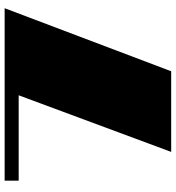

<svg xmlns="http://www.w3.org/2000/svg" viewBox="14 -754 740 807"><g transform="rotate(-90 383.5 -350.0)"><path d="M387 -641H28V-700H753L488 0H149Z"/></g></svg>

Font: Notable
Style: Regular
Weight: 400
Designer: Multiple Designers
Foundry: Google, Inc.
Version: Version 1.100